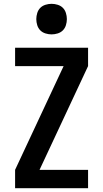

<svg xmlns="http://www.w3.org/2000/svg" viewBox="-20 -985 540 1005"><path d="M59 0V-96L313 -639H59V-735H441V-639L187 -96H441V0ZM250 -805Q234 -805 218 -810Q202 -815 191 -826Q180 -837 175 -853Q170 -869 170 -885Q170 -901 175 -917Q180 -933 191 -944Q202 -955 218 -960Q234 -965 250 -965Q266 -965 282 -960Q298 -955 309 -944Q320 -933 325 -917Q330 -901 330 -885Q330 -869 325 -853Q320 -837 309 -826Q298 -815 282 -810Q266 -805 250 -805Z"/></svg>

Font: Moesevka
Style: Bold
Weight: 700
Monospace: yes
Designer: Belleve Invis
Foundry: Belleve Invis
Version: Version 32.5.0; ttfautohint (v1.8.4)